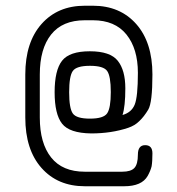

<svg xmlns="http://www.w3.org/2000/svg" viewBox="-20 -646 619 671"><path d="M276.4 4.9Q181.6 4.9 125 -59.1Q68.4 -123 68.4 -235.4V-385.7Q68.4 -498 125 -562Q181.6 -626 276.4 -626H304.7Q399.4 -626 456.1 -562Q512.7 -498 512.7 -385.7Q512.7 -287.1 498 -262.7Q483.4 -238.3 466.8 -222.7Q451.2 -207 427.7 -199.2Q369.1 -179.7 298.8 -179.7Q222.7 -180.7 196.8 -213.9Q170.9 -247.1 170.9 -323.7Q170.9 -400.4 196.8 -433.6Q222.7 -466.8 293.9 -466.8Q365.2 -466.8 391.6 -433.6Q418 -400.4 418 -337.4Q418 -274.4 408.2 -244.1Q439.5 -252.9 450.7 -280.3Q461.9 -307.6 461.9 -391.6Q461.9 -475.6 421.9 -525.4Q381.8 -575.2 304.7 -575.2H276.4Q198.2 -575.2 158.7 -525.4Q119.1 -475.6 119.1 -385.7V-235.4Q119.1 -145.5 158.7 -95.7Q198.2 -45.9 276.4 -45.9H407.2Q437.5 -45.9 449.7 -59.1Q461.9 -72.3 461.9 -105.5Q461.9 -138.7 487.3 -138.7Q512.7 -138.7 512.7 -109.9Q512.7 -81.1 509.8 -64.5Q505.9 -48.8 496.1 -31.2Q475.6 4.9 414.1 4.9ZM221.7 -323.7Q221.7 -267.6 234.4 -249.5Q247.1 -231.4 294.4 -231.4Q341.8 -231.4 354.5 -250Q367.2 -268.6 367.2 -324.2Q367.2 -379.9 354.5 -397.9Q341.8 -416 294.4 -416Q247.1 -416 234.4 -397.9Q221.7 -379.9 221.7 -323.7Z"/></svg>

Font: Jura
Style: Book
Weight: 400
Version: Version 2.5